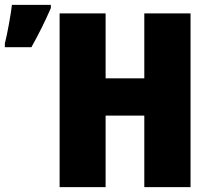

<svg xmlns="http://www.w3.org/2000/svg" viewBox="-48 -769 892 789"><path d="M735 0H545V-294H386V0H197V-714H386V-447H545V-714H735ZM-28 -575H81Q126 -655 161 -736V-749H1Q-2 -721 -11.5 -669Q-21 -617 -28 -591Z"/></svg>

Font: Noto Sans Display SemiCondensed Black
Style: Regular
Weight: 900
Width: 4
Designer: Monotype Design Team
Foundry: Monotype Imaging Inc.
Version: Version 1.900